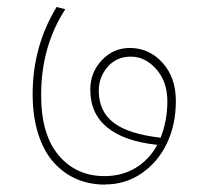

<svg xmlns="http://www.w3.org/2000/svg" viewBox="-20 -610 562 540"><path d="M257.8 -355Q257.8 -296.9 299.6 -264.9Q341.3 -232.9 431.6 -222.7Q450.7 -270 450.7 -325Q450.7 -379.9 419.7 -415.3Q388.7 -450.7 348.1 -450.7Q307.6 -450.7 282.7 -421.9Q257.8 -393.1 257.8 -355ZM276.4 -91.3V-90.8Q187 -90.8 130.9 -153.3Q103 -184.6 87.4 -233.6Q71.8 -282.7 71.8 -345.2Q71.8 -479.5 139.2 -590.3L163.6 -584Q95.7 -479.5 95.7 -342.3Q95.7 -231.4 145 -173.1Q194.3 -114.7 273.9 -114.7Q323.2 -114.7 361.6 -137.9Q399.9 -161.1 422.4 -202.6Q329.6 -212.4 281.7 -251.5Q233.9 -290.5 233.9 -357.9Q233.9 -406.2 266.4 -440.7Q298.8 -475.1 345.2 -475.1Q399.4 -475.1 437 -433.6Q474.6 -392.1 474.6 -325.9Q474.6 -259.8 449.5 -207Q424.3 -154.3 378.7 -122.8Q333 -91.3 276.4 -91.3Z"/></svg>

Font: Yantramanav Thin
Style: Regular
Weight: 250
Version: Version 1.001;PS 1.0;hotconv 1.0.72;makeotf.lib2.5.5900; ttf